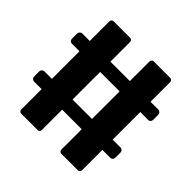

<svg xmlns="http://www.w3.org/2000/svg" viewBox="-198 -998 1187 1187"><g transform="rotate(45 395.0 -405.0)"><path d="M726.6 -528.3Q704.1 -528.3 659.2 -528.3Q659.2 -447.3 659.2 -287.1Q681.6 -287.1 727.5 -287.1Q732.4 -287.1 736.3 -285.2Q740.2 -283.2 743.2 -280.3Q747.1 -277.3 748 -273.4Q750 -269.5 750 -264.6Q750 -249 750 -219.7Q750 -214.8 748 -210.9Q747.1 -207 743.2 -203.1Q740.2 -200.2 735.4 -198.2Q731.4 -197.3 726.6 -197.3Q704.1 -197.3 659.2 -197.3Q659.2 -195.3 659.2 -192.4Q659.2 -190.4 659.2 -188.5Q659.2 -146.5 659.2 -103.5Q659.2 -61.5 659.2 -19.5Q659.2 -15.6 657.2 -12.7Q656.2 -8.8 653.3 -5.9Q650.4 -3.9 647.5 -2Q643.6 -1 639.6 -1Q638.7 -1 636.7 -1Q634.8 -1 632.8 -1Q599.6 -1 565.4 -1Q531.2 -1 498 -1Q494.1 -1 490.2 -2Q487.3 -3.9 484.4 -5.9Q481.4 -8.8 480.5 -12.7Q478.5 -15.6 478.5 -19.5Q478.5 -79.1 478.5 -197.3Q421.9 -197.3 307.6 -197.3Q307.6 -195.3 307.6 -192.4Q307.6 -190.4 307.6 -188.5Q307.6 -146.5 307.6 -103.5Q307.6 -61.5 307.6 -19.5Q307.6 -15.6 306.6 -12.7Q305.7 -8.8 302.7 -6.8Q299.8 -3.9 296.9 -2Q293 -1 289.1 -1Q287.1 -1 285.2 -1Q284.2 -1 282.2 -1Q248 -1 213.9 -1Q180.7 -1 146.5 -1Q142.6 -1 139.6 -2Q135.7 -3.9 132.8 -6.8Q130.9 -8.8 128.9 -12.7Q127.9 -15.6 127.9 -19.5Q127.9 -79.1 127.9 -197.3Q105.5 -197.3 62.5 -197.3Q57.6 -197.3 53.7 -199.2Q49.8 -200.2 46.9 -204.1Q43 -207 42 -210.9Q40 -214.8 40 -219.7Q40 -234.4 40 -264.6Q40 -269.5 42 -273.4Q43 -277.3 46.9 -280.3Q49.8 -283.2 53.7 -285.2Q57.6 -287.1 62.5 -287.1Q84 -287.1 127.9 -287.1Q127.9 -367.2 127.9 -528.3Q105.5 -528.3 62.5 -528.3Q57.6 -528.3 53.7 -529.3Q49.8 -531.2 46.9 -534.2Q43 -538.1 42 -542Q40 -545.9 40 -550.8Q40 -565.4 40 -594.7Q40 -599.6 42 -603.5Q43 -607.4 46.9 -611.3Q49.8 -614.3 53.7 -616.2Q57.6 -618.2 62.5 -618.2Q84 -618.2 127.9 -618.2Q127.9 -620.1 127.9 -622.1Q127.9 -624 127.9 -626Q127.9 -667 127.9 -708Q127.9 -749 127.9 -790Q127.9 -793.9 128.9 -796.9Q130.9 -800.8 132.8 -802.7Q135.7 -805.7 139.6 -807.6Q142.6 -808.6 146.5 -808.6Q148.4 -808.6 150.4 -808.6Q152.3 -808.6 153.3 -808.6Q187.5 -808.6 221.7 -808.6Q254.9 -808.6 289.1 -808.6Q293 -808.6 296.9 -807.6Q299.8 -805.7 302.7 -803.7Q305.7 -800.8 307.6 -796.9Q308.6 -793.9 308.6 -790Q308.6 -732.4 308.6 -618.2Q365.2 -618.2 478.5 -618.2Q478.5 -620.1 478.5 -622.1Q478.5 -624 478.5 -626Q478.5 -667 478.5 -708Q478.5 -749 478.5 -790Q478.5 -793.9 480.5 -796.9Q481.4 -800.8 484.4 -802.7Q487.3 -805.7 490.2 -807.6Q494.1 -808.6 498 -808.6Q499 -808.6 501 -808.6Q502.9 -808.6 504.9 -808.6Q538.1 -808.6 572.3 -808.6Q606.4 -808.6 639.6 -808.6Q643.6 -808.6 647.5 -807.6Q650.4 -805.7 653.3 -802.7Q656.2 -800.8 658.2 -796.9Q659.2 -793.9 659.2 -790Q659.2 -732.4 659.2 -618.2Q681.6 -618.2 727.5 -618.2Q732.4 -618.2 736.3 -616.2Q740.2 -614.3 743.2 -611.3Q747.1 -607.4 748 -603.5Q750 -599.6 750 -594.7Q750 -580.1 750 -550.8Q750 -545.9 748 -542Q747.1 -538.1 743.2 -534.2Q740.2 -531.2 735.4 -529.3Q731.4 -527.3 726.6 -528.3ZM478.5 -287.1Q478.5 -367.2 478.5 -528.3Q421.9 -528.3 308.6 -528.3Q308.6 -447.3 308.6 -287.1Q310.5 -287.1 313.5 -287.1Q315.4 -287.1 317.4 -287.1Q357.4 -287.1 398.4 -287.1Q438.5 -287.1 478.5 -287.1Z"/></g></svg>

Font: pil love
Style: regular
Weight: 400
Designer: pierpaolo belleggia, riccardo antolini, manuela ilari
Foundry: pil communication
Version: Version 1.2